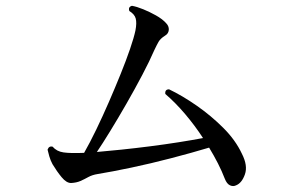

<svg xmlns="http://www.w3.org/2000/svg" viewBox="-20 -689 1040 662"><path d="M794 -50Q784 -45 773 -50Q762 -55 755 -73Q745 -99 731.5 -125.5Q718 -152 701 -180Q641 -162 570 -143.5Q499 -125 432.5 -111Q366 -97 317 -89Q298 -86 284.5 -78.5Q271 -71 257.5 -65Q244 -59 225 -58Q209 -58 192.5 -78Q176 -98 161 -123Q154 -136 150 -150Q146 -164 144 -173Q149 -187 162 -183Q175 -167 199 -163.5Q223 -160 270 -162Q290 -197 312 -242.5Q334 -288 355.5 -337.5Q377 -387 396 -434Q415 -481 428.5 -520.5Q442 -560 447 -584Q452 -610 448 -625Q444 -640 426 -651Q421 -665 435 -669Q452 -666 474 -657Q496 -648 517.5 -636Q539 -624 552 -610Q563 -599 562 -586Q561 -573 549 -566Q533 -556 526.5 -544.5Q520 -533 512 -516Q496 -479 470.5 -430.5Q445 -382 416 -331.5Q387 -281 360 -237Q333 -193 314 -165Q350 -168 398 -173Q446 -178 497 -184.5Q548 -191 595.5 -198.5Q643 -206 680 -213Q652 -256 618.5 -295.5Q585 -335 550 -365Q548 -381 563 -381Q609 -359 658.5 -324.5Q708 -290 750 -248Q792 -206 814 -159Q835 -118 824.5 -88Q814 -58 794 -50Z"/></svg>

Font: Zen Old Mincho Medium
Style: Regular
Weight: 500
Designer: Yoshimichi Ohira
Foundry: Positype
Version: Version 1.500